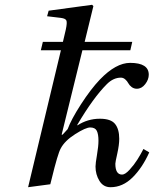

<svg xmlns="http://www.w3.org/2000/svg" viewBox="-20 -762 637 794"><path d="M96.2 12.2 231.9 -554.2H148.9L157.2 -588.9H240.2L252 -639.2Q258.3 -668.5 254.6 -677Q251 -685.5 231.9 -688L174.8 -694.8L181.2 -717.8L360.8 -742.2L366.2 -736.8L330.1 -588.9H526.9L519 -554.2H320.8L234.9 -205.1H238.8L259.8 -228Q274.4 -268.1 314.9 -330.8Q355.5 -393.6 393.1 -433.1Q459.5 -502 518.1 -502Q595.2 -502 595.2 -453.1Q595.2 -433.1 580.6 -414.1Q565.9 -395 545.9 -395Q533.7 -395 524.4 -402.1Q515.1 -409.2 510.5 -418Q505.9 -426.8 497.8 -433.8Q489.7 -440.9 480 -440.9Q448.7 -440.9 421.9 -414.1Q365.7 -357.9 299.8 -246.1V-243.2Q342.3 -271 393.1 -271Q438.5 -271 455.8 -249.5Q473.1 -228 473.1 -188Q473.1 -163.1 465.1 -127.2Q457 -91.3 457 -85Q457 -40 484.9 -40Q497.6 -40 516.1 -60.3Q534.7 -80.6 548.3 -102.3Q562 -124 573.2 -146L597.2 -131.8Q568.8 -68.4 528.1 -28.1Q487.3 12.2 437 12.2Q407.2 12.2 391.1 -14.2Q375 -40.5 375 -73.2Q375 -86.4 381.1 -121.8Q387.2 -157.2 387.2 -180.2Q387.2 -207 380.4 -220.9Q373.5 -234.9 353 -234.9Q334.5 -234.9 291 -207.3Q247.6 -179.7 231 -147.9Q218.8 -126 193.8 -22.9L188 0Z"/></svg>

Font: Linguistics Pro
Style: Italic
Weight: 400
Italic angle: -12°
Designer: Stefan Peev, Context Ltd
Foundry: Stefan Peev, Context Ltd
Version: Version 001.000